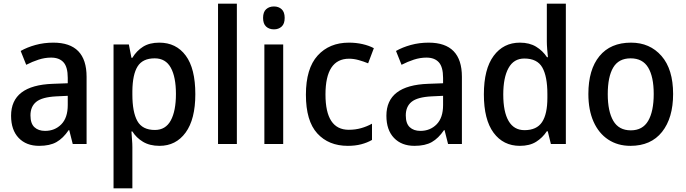

<svg xmlns="http://www.w3.org/2000/svg" viewBox="-20 -780 3714 1040"><path d="M269 -549Q449 -549 449 -364V0H374L355 -75H352Q322 -31 286 -10.5Q250 10 192 10Q122 10 81 -33Q40 -76 40 -153Q40 -318 266 -326L347 -329V-358Q347 -417 324 -442.5Q301 -468 257 -468Q223 -468 189 -457Q155 -446 122 -429L92 -504Q127 -524 172.5 -536.5Q218 -549 269 -549ZM284 -258Q208 -254 176.5 -228.5Q145 -203 145 -155Q145 -111 166.5 -91Q188 -71 224 -71Q277 -71 312 -106.5Q347 -142 347 -211V-261Z M843 -549Q934 -549 986 -479Q1038 -409 1038 -270Q1038 -134 985.5 -62Q933 10 844 10Q791 10 754.5 -12Q718 -34 697 -68H692Q693 -48 695 -25Q697 -2 697 17V240H595V-539H678L692 -467H697Q720 -505 755 -527Q790 -549 843 -549ZM818 -464Q753 -464 725.5 -420.5Q698 -377 697 -287V-268Q697 -173 724 -124.5Q751 -76 819 -76Q877 -76 905 -127.5Q933 -179 933 -271Q933 -363 905 -413.5Q877 -464 818 -464Z M1263 0H1161V-760H1263Z M1464 -745Q1489 -745 1505.5 -730Q1522 -715 1522 -683Q1522 -651 1505.5 -636Q1489 -621 1464 -621Q1438 -621 1421.5 -636Q1405 -651 1405 -683Q1405 -715 1421.5 -730Q1438 -745 1464 -745ZM1514 -539V0H1412V-539Z M1864 10Q1760 10 1698.5 -57.5Q1637 -125 1637 -267Q1637 -409 1700.5 -479Q1764 -549 1870 -549Q1909 -549 1944 -541Q1979 -533 2005 -519L1974 -437Q1950 -447 1923 -454.5Q1896 -462 1871 -462Q1743 -462 1743 -268Q1743 -77 1869 -77Q1905 -77 1936.5 -86Q1968 -95 1995 -110V-22Q1969 -7 1936.5 1.5Q1904 10 1864 10Z M2302 -549Q2482 -549 2482 -364V0H2407L2388 -75H2385Q2355 -31 2319 -10.5Q2283 10 2225 10Q2155 10 2114 -33Q2073 -76 2073 -153Q2073 -318 2299 -326L2380 -329V-358Q2380 -417 2357 -442.5Q2334 -468 2290 -468Q2256 -468 2222 -457Q2188 -446 2155 -429L2125 -504Q2160 -524 2205.5 -536.5Q2251 -549 2302 -549ZM2317 -258Q2241 -254 2209.5 -228.5Q2178 -203 2178 -155Q2178 -111 2199.5 -91Q2221 -71 2257 -71Q2310 -71 2345 -106.5Q2380 -142 2380 -211V-261Z M2796 10Q2706 10 2653.5 -61Q2601 -132 2601 -269Q2601 -406 2654 -477.5Q2707 -549 2796 -549Q2848 -549 2884 -527Q2920 -505 2943 -470H2948Q2946 -488 2944 -513Q2942 -538 2942 -555V-760H3045V0H2964L2947 -69H2942Q2919 -34 2884 -12Q2849 10 2796 10ZM2821 -75Q2887 -75 2916 -118.5Q2945 -162 2945 -250V-271Q2945 -366 2917.5 -414.5Q2890 -463 2820 -463Q2763 -463 2734.5 -411.5Q2706 -360 2706 -268Q2706 -174 2735 -124.5Q2764 -75 2821 -75Z M3626 -271Q3626 -141 3566 -65.5Q3506 10 3395 10Q3326 10 3274.5 -24Q3223 -58 3195 -121Q3167 -184 3167 -271Q3167 -403 3227 -476Q3287 -549 3398 -549Q3500 -549 3563 -477Q3626 -405 3626 -271ZM3272 -270Q3272 -177 3302 -125.5Q3332 -74 3397 -74Q3461 -74 3491 -125.5Q3521 -177 3521 -271Q3521 -364 3491 -414Q3461 -464 3396 -464Q3331 -464 3301.5 -414Q3272 -364 3272 -270Z"/></svg>

Font: Noto Sans Georgian SemiCondensed Medium
Style: Regular
Weight: 500
Width: 4
Designer: Monotype Design Team, Akaki Razmadze
Foundry: Google LLC
Version: Version 2.005; ttfautohint (v1.8.4.7-5d5b)